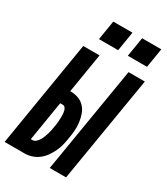

<svg xmlns="http://www.w3.org/2000/svg" viewBox="-248 -1053 1005 1153"><g transform="rotate(30 255.0 -476.0)"><path d="M294 0 416 -735H529L407 0ZM-19 0 102 -735H215L170 -461H172Q200 -461 226 -452Q252 -443 270 -423.5Q288 -404 297 -378.5Q306 -353 309.5 -325.5Q313 -298 311 -269.5Q309 -241 304 -213Q300 -188 294 -163.5Q288 -139 277 -115.5Q266 -92 251 -70.5Q236 -49 215 -32.5Q194 -16 169 -8Q144 0 120 0ZM109 -93H120Q133 -93 144 -103Q155 -113 162 -125Q169 -137 174 -150Q179 -163 183 -176Q187 -189 189.5 -202Q192 -215 194 -228Q196 -238 197.5 -248Q199 -258 199.5 -267.5Q200 -277 200.5 -287Q201 -297 201 -306.5Q201 -316 200 -325.5Q199 -335 196.5 -344Q194 -353 188 -360.5Q182 -368 172 -368H154ZM496 -818H363L385 -952H518ZM296 -818H163L185 -952H318Z"/></g></svg>

Font: Iosevka SS04 Heavy
Style: Italic
Weight: 900
Italic angle: -9°
Monospace: yes
Designer: Belleve Invis
Foundry: Belleve Invis
Version: Version 19.0.0; ttfautohint (v1.8.4)